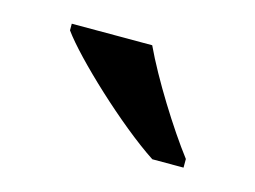

<svg xmlns="http://www.w3.org/2000/svg" viewBox="-40 -825 371 279"><g transform="rotate(15 145.5 -686.0)"><path d="M204 -606H251V-619C222 -657 182 -721 161 -766H40V-756C65 -721 149 -642 204 -606Z"/></g></svg>

Font: Noto Serif Myanmar Medium
Style: Regular
Weight: 500
Designer: Ben Mitchell and the Monotype Design Team
Foundry: Monotype Imaging Inc.
Version: Version 2.106